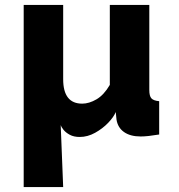

<svg xmlns="http://www.w3.org/2000/svg" viewBox="-20 -545 724 778"><path d="M76 -525H236V-224Q236 -125 313 -125Q341 -125 371 -142.5Q401 -160 425 -201V-525H585V-180Q585 -156 593.5 -146.5Q602 -137 625 -135V0Q601 4 582.5 6Q564 8 550 8Q508 8 482.5 -10Q457 -28 452 -61L449 -91Q441 -71 418.5 -47.5Q396 -24 365.5 -7Q335 10 303 10Q279 10 262.5 1Q246 -8 237 -19.5Q228 -31 226 -38L236 213H76Z"/></svg>

Font: Raleway ExtraBold
Style: Regular
Weight: 800
Designer: Matt McInerney, Pablo Impallari, Rodrigo Fuenzalida
Foundry: Matt McInerney, Pablo Impallari, Rodrigo Fuenzalida
Version: Version 4.026